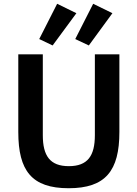

<svg xmlns="http://www.w3.org/2000/svg" viewBox="-20 -986 729 1018"><path d="M385 -916 283 -966 188 -779 259 -745ZM576 -916 474 -966 379 -779 451 -745ZM77 -698V-286C77 -81 148 12 344 12C540 12 613 -81 613 -286V-698H483V-269C483 -160 445 -105 345 -105C245 -105 207 -160 207 -269V-698Z"/></svg>

Font: Braiins Sans SemiBold
Style: Regular
Weight: 600
Designer: Mike Abbink, Paul van der Laan, Pieter van Rosmalen, Jiri Chlebus, Lubos Buracinsky
Foundry: Bold Monday, Sudetype
Version: Version 1.000;hotconv 1.0.109;makeotfexe 2.5.65596